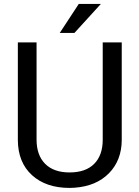

<svg xmlns="http://www.w3.org/2000/svg" viewBox="-20 -921 688 951"><path d="M583 -710.9V-227.5Q582.5 -127 519.8 -63Q457 1 349.6 8.8L324.7 9.8Q208 9.8 138.7 -53.2Q69.3 -116.2 68.4 -226.6V-710.9H161.1V-229.5Q161.1 -152.3 203.6 -109.6Q246.1 -66.9 324.7 -66.9Q404.3 -66.9 446.5 -109.4Q488.8 -151.9 488.8 -229V-710.9ZM370.1 -901.4H479.5L348.6 -757.8H275.9Z"/></svg>

Font: APIMedia Roboto
Style: Regular
Weight: 400
Designer: Google
Version: Version 2.137; 2017